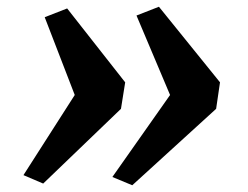

<svg xmlns="http://www.w3.org/2000/svg" viewBox="-20 -585 734 569"><path d="M372 -36 313 -60.5 484 -303.5 384.5 -539 451 -565 632 -341 620.5 -262.5ZM108 -41 49.5 -66 201.5 -303.5 112.5 -534 179 -560 351 -341 338.5 -262.5Z"/></svg>

Font: Merriweather 24pt SemiCondensed Black
Style: Italic
Weight: 900
Width: 4
Italic angle: -7.8°
Designer: Eben Sorkin
Foundry: Eben Sorkin
Version: Version 2.101